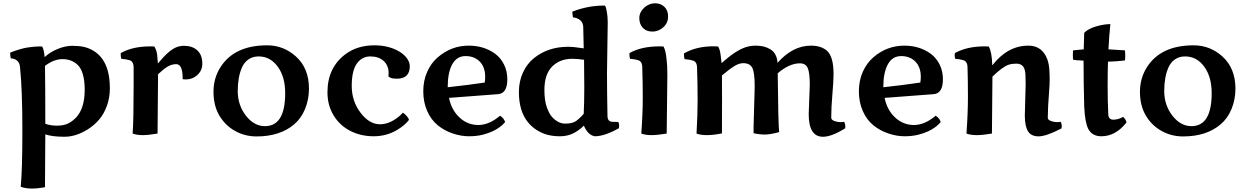

<svg xmlns="http://www.w3.org/2000/svg" viewBox="-20 -792 7410 1140"><path d="M103 316.9Q112.8 219.7 112.8 -19.8Q112.8 -259.3 99.1 -391.1Q96.2 -441.4 43.9 -445.8Q43.5 -448.7 42.7 -452.9Q42 -457 41.5 -459.5Q40.5 -466.3 40.5 -471.2Q40.5 -476.1 41 -480Q106 -504.9 147 -510.5Q188 -516.1 206.8 -516.1Q225.6 -516.1 230 -516.1Q241.2 -499 245.1 -453.1Q278.8 -483.9 324 -502Q369.1 -520 408.4 -520Q447.8 -520 476.6 -513.9Q505.4 -507.8 533.4 -491.5Q561.5 -475.1 582 -449.2Q632.3 -385.7 632.3 -268.1Q632.3 -211.9 614.7 -163.6Q597.2 -115.2 568.6 -82Q540 -48.8 503.4 -25.4Q432.6 20 362.3 20Q292 20 249 5.9Q249 98.1 247.1 319.8Q202.6 327.6 167.2 327.6Q131.8 327.6 103 316.9ZM247.1 -400.9Q249 -278.8 249 -57.1Q279.3 -45.9 318.1 -45.9Q356.9 -45.9 383.3 -58.3Q409.7 -70.8 432.6 -95.2Q482.9 -149.4 482.9 -258.8Q482.9 -371.6 436.5 -411.1Q401.9 -440.9 350.8 -440.9Q299.8 -440.9 247.1 -400.9Z M1064.5 -327.6Q1064.5 -411.1 1026.4 -411.1Q998.5 -411.1 973.1 -395.3Q947.8 -379.4 918.5 -351.1Q918.5 -302.2 915.5 1Q861.3 10.3 826.9 10.3Q792.5 10.3 767.6 1Q773.4 -80.1 773.4 -276.9V-391.1Q773.4 -428.2 747.6 -435.1Q730 -440.4 700.2 -442.9Q696.8 -457.5 696.8 -465.1Q696.8 -472.7 697.3 -477.1Q767.6 -516.6 871.1 -516.6Q888.2 -516.6 896.5 -516.1Q910.6 -491.7 913.3 -465.3Q916 -439 917.5 -415Q982.9 -494.6 1027.8 -511.7Q1049.3 -520 1073.2 -520Q1122.1 -520 1151.6 -492.9Q1181.2 -465.8 1181.2 -413.6Q1181.2 -373.5 1151.9 -346.7Q1123 -320.3 1082 -320.3Q1073.2 -320.3 1064.5 -321.8Z M1814.5 -265.6Q1814.5 -201.7 1791.5 -145.5Q1768.6 -89.4 1726.6 -53.7Q1642.1 18.1 1503.4 18.1Q1434.1 18.1 1375.5 -14.6Q1316.9 -47.4 1282.2 -106.2Q1247.6 -165 1247.6 -246.8Q1247.6 -328.6 1289.6 -394Q1372.1 -522.9 1566.4 -522.9Q1664.1 -522.9 1737.8 -456.1Q1814.5 -386.2 1814.5 -265.6ZM1553.2 -43Q1673.3 -43 1673.3 -238.8Q1673.3 -335.9 1628.9 -396.5Q1584.5 -457 1515.6 -457Q1481 -457 1455.6 -439.5Q1430.2 -421.9 1417 -392.1Q1391.6 -335 1391.6 -251.5Q1391.6 -168 1439.9 -105.5Q1488.3 -43 1553.2 -43Z M2413.1 -398.9Q2413.1 -324.7 2335.9 -324.7Q2309.6 -324.7 2297.9 -330.8Q2286.1 -336.9 2286.1 -337.9Q2287.6 -347.2 2287.6 -356.9Q2287.6 -402.8 2258.1 -429.9Q2228.5 -457 2178.7 -457Q2128.9 -457 2098.6 -414.3Q2068.4 -371.6 2068.4 -281.7Q2068.4 -191.9 2120.4 -123Q2172.4 -54.2 2236.3 -54.2Q2291.5 -54.2 2346.7 -98.6Q2359.4 -108.9 2372.1 -123Q2382.8 -116.2 2394.3 -103.8Q2405.8 -91.3 2408.2 -80.1Q2385.3 -49.3 2338.9 -21Q2275.4 17.1 2198.7 17.1Q2122.1 17.1 2059.3 -15.1Q1996.6 -47.4 1960.4 -107.4Q1924.3 -167.5 1924.3 -244.1Q1924.3 -391.6 2033.2 -471.7Q2103 -522.9 2203.1 -522.9Q2287.6 -522.9 2350.1 -486.3Q2378.4 -469.7 2395.5 -446.8Q2412.6 -423.8 2413.1 -398.9Z M2949.2 -105Q2973.6 -88.9 2979 -66.9Q2934.1 -14.6 2846.2 7.8Q2810.5 17.1 2763.9 17.1Q2717.3 17.1 2667.5 0.2Q2617.7 -16.6 2578.4 -48.8Q2539.1 -81.1 2516.1 -133.5Q2493.2 -186 2493.2 -250Q2493.2 -314 2516.6 -366Q2540 -418 2578.6 -451.2Q2659.2 -521 2763.2 -521Q2854.5 -521 2921.4 -471.7Q2953.6 -447.3 2972.9 -408.4Q2992.2 -369.6 2992.2 -320.8Q2992.2 -237.3 2937 -232.9L2646 -210.9Q2660.6 -138.7 2708.5 -94.2Q2756.3 -49.8 2820.3 -49.8Q2884.3 -49.8 2949.2 -105ZM2638.2 -273.9Q2759.8 -287.1 2857.9 -301.8Q2860.8 -319.3 2860.8 -335.4Q2860.8 -393.6 2828.6 -426.3Q2796.4 -459 2744.1 -459Q2691.9 -459 2665 -409.9Q2638.2 -360.8 2638.2 -273.9Z M3588.4 -657.7 3584 -356.9Q3584 -252.9 3586.9 -104Q3586.9 -71.3 3613.8 -68.8Q3619.6 -68.4 3631.8 -68.4Q3644 -68.4 3650.9 -67.9Q3656.2 -58.6 3656.2 -48.3Q3656.2 -38.1 3654.8 -30.8Q3569.8 17.1 3511.7 17.1Q3471.2 10.7 3446.8 -45.9Q3412.1 -12.7 3378.4 2.2Q3344.7 17.1 3305.2 17.1Q3265.6 17.1 3233.2 9Q3200.7 1 3168.9 -18.6Q3137.2 -38.1 3113.8 -67.4Q3061 -133.3 3061 -245.1Q3061 -310.1 3085.4 -362.3Q3109.9 -414.6 3150.9 -447.3Q3234.9 -514.2 3352.5 -514.2Q3386.2 -514.2 3445.8 -504.9L3442.9 -633.8Q3441.4 -658.2 3424.6 -672.4Q3407.7 -686.5 3381.8 -689Q3378.4 -712.9 3378.4 -716.1Q3378.4 -719.2 3378.9 -723.1Q3471.2 -758.8 3563 -758.8Q3567.4 -758.8 3571.8 -758.8Q3578.6 -749.5 3583.5 -720.2Q3588.4 -690.9 3588.4 -657.7ZM3377 -442.9Q3304.7 -442.9 3258.5 -397Q3212.4 -351.1 3212.4 -257.8Q3212.4 -193.8 3227.3 -153.6Q3242.2 -113.3 3260.3 -94.7Q3295.9 -58.1 3335 -58.1Q3374 -58.1 3394.5 -69.8Q3415 -81.5 3445.8 -116.2Q3449.2 -180.7 3449.2 -273.2Q3449.2 -365.7 3447.8 -437Q3411.6 -442.9 3377 -442.9Z M3806.6 -748Q3835.4 -772.5 3869.1 -772.5Q3902.8 -772.5 3924.8 -751.7Q3946.8 -731 3946.8 -693.4Q3946.8 -655.8 3918.5 -630.1Q3890.1 -604.5 3853.8 -604.5Q3817.4 -604.5 3796.6 -627Q3775.9 -649.4 3775.9 -684.6Q3775.9 -719.7 3806.6 -748ZM3793.5 -391.1Q3793.5 -428.2 3767.6 -435.1Q3751 -440.4 3720.7 -442.9Q3717.3 -457.5 3717.3 -465.1Q3717.3 -472.7 3717.8 -477.1Q3788.1 -516.6 3894 -516.6Q3911.1 -516.6 3919.4 -516.1Q3933.1 -494.6 3938.5 -432.1Q3942.4 -403.8 3942.4 -346.7Q3942.4 -289.6 3938.5 1Q3884.3 10.3 3848.4 10.3Q3812.5 10.3 3787.6 1Q3796.4 -116.7 3796.4 -209.7Q3796.4 -302.7 3793.5 -391.1Z M4460.4 -252 4460.9 -281.7Q4460.9 -362.3 4446.5 -389.6Q4432.1 -417 4392.6 -417Q4368.7 -417 4340.3 -399.7Q4312 -382.3 4266.6 -344.2Q4267.1 -314.5 4267.1 -204.3Q4267.1 -94.2 4266.6 0Q4215.3 10.3 4177.7 10.3Q4140.1 10.3 4115.7 1Q4122.1 -109.9 4122.1 -200.4Q4122.1 -291 4118.7 -390.1Q4118.7 -427.2 4091.3 -433.1Q4074.7 -438.5 4044.4 -440.9Q4043.9 -443.8 4043.2 -448Q4042.5 -452.1 4042 -454.6Q4041 -461.4 4041 -466.3Q4041 -471.2 4041.5 -475.1Q4114.3 -517.1 4216.8 -517.1Q4226.1 -517.1 4243.7 -516.1Q4254.9 -498.5 4258.8 -464.6Q4262.7 -430.7 4264.6 -417Q4349.1 -494.1 4410.6 -512.7Q4439 -521 4465.8 -521Q4492.7 -521 4513.9 -515.9Q4535.2 -510.7 4553.7 -499.5Q4592.8 -475.6 4596.7 -418.9Q4686.5 -521 4795.4 -521Q4856.4 -521 4891.1 -489.7Q4929.2 -454.6 4929.2 -352.5Q4929.2 -310.5 4922.4 -233.2Q4915.5 -155.8 4915.5 -93.3Q4915.5 -80.6 4933.6 -73.7Q4951.7 -66.9 4969 -66.9Q4986.3 -66.9 4992.7 -68.8Q4999 -53.7 4999 -43.9Q4999 -34.2 4997.6 -29.8Q4918 20 4866.2 20Q4781.7 20 4781.7 -114.7L4788.1 -288.1Q4788.1 -362.3 4775.4 -389.2Q4762.7 -416 4729.5 -416Q4666.5 -416 4597.7 -356.9Q4600.6 -50.8 4606.4 -7.8Q4554.2 6.8 4521.7 6.8Q4489.3 6.8 4454.6 -1Q4454.1 -10.7 4454.1 -31.7Z M5535.6 -105Q5560.1 -88.9 5565.4 -66.9Q5520.5 -14.6 5432.6 7.8Q5397 17.1 5350.3 17.1Q5303.7 17.1 5253.9 0.2Q5204.1 -16.6 5164.8 -48.8Q5125.5 -81.1 5102.5 -133.5Q5079.6 -186 5079.6 -250Q5079.6 -314 5103 -366Q5126.5 -418 5165 -451.2Q5245.6 -521 5349.6 -521Q5440.9 -521 5507.8 -471.7Q5540 -447.3 5559.3 -408.4Q5578.6 -369.6 5578.6 -320.8Q5578.6 -237.3 5523.4 -232.9L5232.4 -210.9Q5247.1 -138.7 5294.9 -94.2Q5342.8 -49.8 5406.7 -49.8Q5470.7 -49.8 5535.6 -105ZM5224.6 -273.9Q5346.2 -287.1 5444.3 -301.8Q5447.3 -319.3 5447.3 -335.4Q5447.3 -393.6 5415 -426.3Q5382.8 -459 5330.6 -459Q5278.3 -459 5251.5 -409.9Q5224.6 -360.8 5224.6 -273.9Z M6064.9 -106 6069.8 -292Q6069.8 -355.5 6065.7 -372.1Q6061.5 -388.7 6055.2 -397Q6041.5 -414.1 6015.1 -414.1Q5988.8 -414.1 5970.2 -408.2Q5932.1 -395.5 5872.6 -336.9Q5872.6 -273.4 5869.6 1Q5815.4 10.3 5779.3 10.3Q5743.2 10.3 5718.3 1Q5727.1 -117.7 5727.1 -218Q5727.1 -318.4 5724.6 -391.1Q5724.6 -428.2 5698.2 -435.1Q5681.6 -440.4 5651.4 -442.9Q5648.4 -455.6 5648.4 -463.1Q5648.4 -470.7 5650.4 -477.1Q5720.7 -516.6 5825.2 -516.6Q5842.3 -516.6 5850.6 -516.1Q5869.6 -483.4 5871.6 -403.8Q5962.9 -521 6085.4 -521Q6142.1 -521 6174.1 -482.7Q6206.1 -444.3 6210.4 -378.9Q6212.4 -349.1 6212.4 -319.3Q6212.4 -289.6 6209.5 -254.9Q6201.2 -149.4 6201.2 -93.3Q6201.2 -80.6 6219.2 -73.7Q6237.3 -66.9 6254.6 -66.9Q6272 -66.9 6278.3 -68.8Q6284.2 -55.7 6284.2 -44.7Q6284.2 -33.7 6283.2 -29.8Q6191.9 17.6 6147 17.6Q6102.1 17.6 6083.5 -12.9Q6064.9 -43.5 6064.9 -106Z M6648.4 -98.1Q6666 -82 6668.5 -64.9Q6604 17.1 6519.5 17.1Q6464.4 17.1 6441.4 -26.9Q6421.9 -65.4 6417.5 -159.2Q6413.6 -305.7 6413.6 -432.1Q6363.8 -434.1 6352.5 -437Q6350.1 -440.9 6350.1 -465.8Q6350.1 -490.7 6352.5 -493.2L6414.6 -499Q6414.6 -509.3 6417.5 -597.2Q6441.9 -622.1 6489 -635.5Q6536.1 -648.9 6572.8 -648.9Q6565.9 -586.9 6561.5 -499Q6577.6 -498.5 6658.7 -493.2Q6661.1 -484.9 6661.1 -461.4Q6661.1 -438 6658.7 -433.1Q6613.8 -427.2 6558.6 -425.8Q6556.6 -367.7 6556.6 -279.1Q6556.6 -190.4 6560.5 -111.8Q6562 -81.5 6591.1 -81.5Q6620.1 -81.5 6648.4 -98.1Z M7315.4 -265.6Q7315.4 -201.7 7292.5 -145.5Q7269.5 -89.4 7227.5 -53.7Q7143.1 18.1 7004.4 18.1Q6935.1 18.1 6876.5 -14.6Q6817.9 -47.4 6783.2 -106.2Q6748.5 -165 6748.5 -246.8Q6748.5 -328.6 6790.5 -394Q6873 -522.9 7067.4 -522.9Q7165 -522.9 7238.8 -456.1Q7315.4 -386.2 7315.4 -265.6ZM7054.2 -43Q7174.3 -43 7174.3 -238.8Q7174.3 -335.9 7129.9 -396.5Q7085.4 -457 7016.6 -457Q6981.9 -457 6956.5 -439.5Q6931.2 -421.9 6918 -392.1Q6892.6 -335 6892.6 -251.5Q6892.6 -168 6940.9 -105.5Q6989.3 -43 7054.2 -43Z"/></svg>

Font: Marko One
Style: Regular
Weight: 400
Designer: Zhenya Spizhovyi
Foundry: Cyreal
Version: Version 1.003